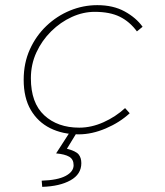

<svg xmlns="http://www.w3.org/2000/svg" viewBox="-20 -510 640 746"><path d="M286 12Q223 12 175 -12Q127 -36 99.5 -83Q72 -130 72 -200Q72 -265 96 -318Q120 -371 160.5 -409.5Q201 -448 252 -469Q303 -490 358 -490Q420 -490 464.5 -465.5Q509 -441 534 -406L512 -388Q484 -426 445.5 -445Q407 -464 348 -464Q303 -464 259 -444Q215 -424 179 -388.5Q143 -353 121.5 -306.5Q100 -260 100 -206Q100 -110 152 -62Q204 -14 288 -14Q335 -14 382 -35Q429 -56 466 -90L484 -70Q445 -34 391 -11Q337 12 286 12ZM144 216 142 192Q204 190 235 173.5Q266 157 266 132Q266 109 249 99Q232 89 198 86L256 -4H284L240 68Q275 77 285.5 90Q296 103 296 124Q296 167 254 190.5Q212 214 144 216Z"/></svg>

Font: SourceCodeVF
Style: Italic
Weight: 200
Italic angle: -11°
Monospace: yes
Designer: Paul D. Hunt, Teo Tuominen
Foundry: Adobe
Version: Version 1.026;hotconv 1.1.0;makeotfexe 2.6.0